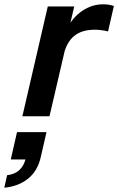

<svg xmlns="http://www.w3.org/2000/svg" viewBox="-96 -540 549 892"><path d="M8 0 126 -510H249L220 -387H224L134 0ZM199 -282 213 -404Q241 -459 286 -489.5Q331 -520 383 -520Q400 -520 413 -517.5Q426 -515 433 -512L406 -394Q395 -397 378 -399.5Q361 -402 345 -402Q283 -402 247.5 -372Q212 -342 199 -282ZM-76 332 -63 274Q-27 270 -5 249Q17 228 25 191L68 201H-46L-17 74H120L94 187Q80 253 35 289.5Q-10 326 -76 332Z"/></svg>

Font: Instrument Sans SemiBold
Style: Italic
Weight: 600
Italic angle: -13°
Designer: Rodrigo Fuenzalida
Foundry: fragTYPE
Version: Version 1.000;gftools[0.9.28]